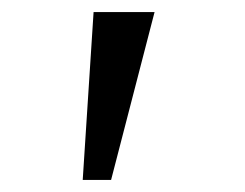

<svg xmlns="http://www.w3.org/2000/svg" viewBox="-20 -720 405 318"><path d="M117 -422 135 -700H236L164 -422Z"/></svg>

Font: Lexend Zetta Light
Style: Regular
Weight: 300
Designer: Bonnie Shaver-Troup, Thomas Jockin
Foundry: Lexend
Version: Version 1.007